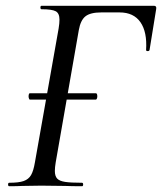

<svg xmlns="http://www.w3.org/2000/svg" viewBox="-20 -645 561 665"><path d="M79 -311Q79 -315 80 -318.5Q81 -322 83 -322H312Q317 -322 317 -311Q317 -307 315.5 -303.5Q314 -300 312 -300H83Q82 -300 80.5 -303.5Q79 -307 79 -311ZM12 -12Q45 -12 62 -18Q79 -24 87.5 -38.5Q96 -53 101 -83L183 -546Q186 -564 186 -577Q186 -599 173 -606Q160 -613 124 -613Q120 -613 120 -619Q120 -625 124 -625H513Q523 -625 521 -614L498 -472Q497 -468 491.5 -468Q486 -468 486 -472Q490 -534 466.5 -568Q443 -602 394 -602H331Q293 -602 276 -588.5Q259 -575 253 -541L173 -83Q170 -65 170 -53Q170 -35 178 -26.5Q186 -18 205.5 -15Q225 -12 264 -12Q268 -12 268 -6Q268 0 264 0Q227 0 206 -1L123 -2L57 -1Q40 0 12 0Q8 0 8 -6Q8 -12 12 -12Z"/></svg>

Font: Cormorant Garamond Medium
Style: Italic
Weight: 500
Italic angle: -10°
Designer: Christian Thalmann (Catharsis Fonts)
Foundry: Catharsis Fonts
Version: Version 4.000